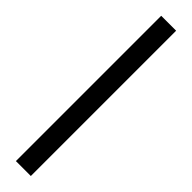

<svg xmlns="http://www.w3.org/2000/svg" viewBox="-333 -727 892 892"><g transform="rotate(45 113.0 -281.5)"><path d="M64 -758.8H162.1V195.8H64Z"/></g></svg>

Font: Simonetta
Style: Black
Weight: 900
Designer: Gayaneh Bagdasaryan
Foundry: Brownfox
Version: Version 1.002